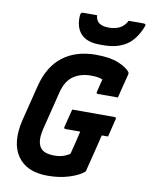

<svg xmlns="http://www.w3.org/2000/svg" viewBox="-102 -1020 868 1114"><g transform="rotate(10 332.0 -463.5)"><path d="M331 -383H581Q592 -383 589 -372L563 -265H526Q513 -213 499 -155.5Q485 -98 472 -48Q471 -42 466 -39Q439 -16 382.5 2Q326 20 256 20Q132 20 78.5 -58Q25 -136 57 -271L109 -479Q139 -601 217 -660.5Q295 -720 411 -720Q495 -720 544.5 -699.5Q594 -679 613 -655Q618 -649 615 -637Q607 -607 597.5 -569.5Q588 -532 580 -498H462Q451 -498 454 -509Q458 -526 462.5 -543.5Q467 -561 473 -585Q450 -596 405 -596Q342 -596 299.5 -565.5Q257 -535 240 -465L185 -244Q174 -198 178 -169.5Q182 -141 197 -126Q210 -113 229.5 -107.5Q249 -102 273 -102Q311 -102 337.5 -113.5Q364 -125 366 -130Q375 -164 383 -197.5Q391 -231 399 -265H313Q301 -265 304 -276Q311 -303 317.5 -329.5Q324 -356 331 -383ZM564 -947H651Q661 -947 663.5 -943Q666 -939 661 -927Q629 -848 576 -815Q523 -782 446 -782H421Q347 -782 311.5 -820Q276 -858 280 -927Q281 -939 284.5 -943Q288 -947 298 -947H378Q381 -915 401 -901.5Q421 -888 457 -888Q493 -888 520.5 -901.5Q548 -915 564 -947Z"/></g></svg>

Font: Recursive Mn Lnr St
Style: Bold Italic
Weight: 700
Italic angle: -15°
Monospace: yes
Version: Version 1.079;hotconv 1.0.112;makeotfexe 2.5.65598; ttfautoh